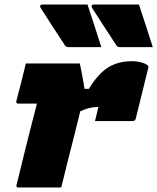

<svg xmlns="http://www.w3.org/2000/svg" viewBox="-20 -827 694 847"><path d="M366 -807Q382 -759 397 -712.5Q412 -666 427 -619H285Q271 -619 267 -626Q236 -674 211.5 -711Q187 -748 160 -791Q156 -796 157.5 -801.5Q159 -807 166 -807ZM593 -807Q609 -759 624 -712.5Q639 -666 654 -619H512Q498 -619 494 -626Q463 -674 438.5 -711Q414 -748 387 -791Q383 -796 384.5 -801.5Q386 -807 393 -807ZM94 -547H332Q332 -547 336.5 -526Q341 -505 345.5 -478.5Q350 -452 353 -435H372Q413 -502 457 -529.5Q501 -557 562 -557Q584 -557 604 -551.5Q624 -546 632 -538Q635 -535 635 -532.5Q635 -530 634 -527L579 -304Q576 -293 565 -293H399L402 -305Q405 -318 408 -330Q411 -342 414 -355H409Q375 -355 334 -336Q319 -275 304 -215Q289 -155 274 -97Q268 -72 262 -47.5Q256 -23 250 0H61Q50 0 53 -11Q57 -26 67 -68Q77 -110 90.5 -164Q104 -218 118 -273Q132 -328 143 -370H60Q50 -370 52 -381Q63 -422 73.5 -463.5Q84 -505 94 -547Z"/></svg>

Font: Recursive Mn Lnr St Blk
Style: Italic
Weight: 900
Italic angle: -15°
Monospace: yes
Version: Version 1.079;hotconv 1.0.112;makeotfexe 2.5.65598; ttfautoh